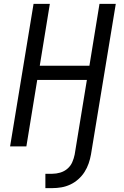

<svg xmlns="http://www.w3.org/2000/svg" viewBox="-20 -755 640 990"><path d="M214 215V141H250Q270 141 290.5 135Q311 129 327.5 115Q344 101 352.5 81.5Q361 62 365 42L428 -343H172L116 0H32L153 -735H237L185 -416H441L493 -735H577L449 42Q445 65 437 88Q429 111 416 131.5Q403 152 384 169Q365 186 342.5 196.5Q320 207 296.5 211Q273 215 250 215Z"/></svg>

Font: Iosevka Custom Oblique
Style: Regular
Weight: 400
Italic angle: -9°
Designer: Belleve Invis
Foundry: Belleve Invis
Version: Version 27.0.1